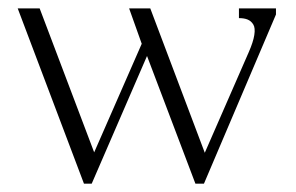

<svg xmlns="http://www.w3.org/2000/svg" viewBox="-20 -441 711 461"><path d="M75.2 -420.9 206.1 -75.2 320.3 -335.9 290 -420.9H340.8L471.7 -74.2L577.1 -315.4Q587.9 -339.8 590.6 -356.9Q593.3 -374 588.1 -382.3Q583 -390.6 574.7 -394Q566.4 -397.5 553.7 -397.5V-420.9H642.6V-406.2L469.7 0H449.2L333 -306.6L200.2 0H181.6L22.5 -420.9Z"/></svg>

Font: Buda
Style: light
Weight: 400
Version: Version 1.002